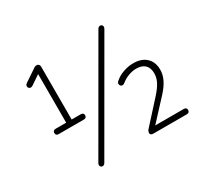

<svg xmlns="http://www.w3.org/2000/svg" viewBox="-151 -929 1219 1154"><g transform="rotate(-30 458.5 -352.0)"><path d="M122 -282Q102 -282 102 -301Q102 -309 107 -314Q112 -319 122 -319H195V-670H215L131 -613Q121 -607 113.5 -608.5Q106 -610 102 -616Q98 -622 99.5 -630Q101 -638 110 -644L189 -697Q195 -702 201 -704.5Q207 -707 214 -707Q220 -707 224 -704Q228 -701 230.5 -696.5Q233 -692 233 -685V-319H296Q316 -319 316 -301Q316 -292 311 -287Q306 -282 296 -282ZM272 6Q268 13 262 15.5Q256 18 251 17Q246 16 242 12Q238 8 237.5 1.5Q237 -5 241 -12L645 -711Q649 -718 655 -720.5Q661 -723 666 -722Q671 -721 675 -717Q679 -713 679.5 -707Q680 -701 676 -693ZM616 0Q606 0 600.5 -4Q595 -8 595 -15Q595 -23 598 -29Q601 -35 606 -40L742 -190Q774 -226 788 -254Q802 -282 802 -312Q802 -350 781 -370Q760 -390 721 -390Q696 -390 668 -380Q640 -370 617 -351Q608 -344 600 -344.5Q592 -345 587.5 -351Q583 -357 583.5 -365Q584 -373 592 -380Q618 -403 653 -415Q688 -427 723 -427Q761 -427 788 -413Q815 -399 829.5 -373.5Q844 -348 844 -313Q844 -279 828 -245.5Q812 -212 778 -175L641 -27V-37H848Q868 -37 868 -19Q868 -10 863 -5Q858 0 848 0Z"/></g></svg>

Font: Nunito ExtraLight
Style: Regular
Weight: 200
Designer: Vernon Adams
Foundry: Vernon Adams
Version: Version 3.602;April 4, 2023;FontCreator 14.0.0.2856 64-bit